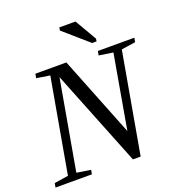

<svg xmlns="http://www.w3.org/2000/svg" viewBox="-158 -981 1022 1104"><g transform="rotate(-20 353.5 -429.0)"><path d="M571.3 -616.2 485.4 -628.9 490.2 -654.8H713.4L708.5 -628.9L622.6 -616.2L513.7 0H466.3L231.4 -588.9L134.3 -39.1L220.2 -25.9L215.3 0H-7.3L-2.4 -25.9L83 -39.1L185.1 -616.2L103 -628.9L107.9 -654.8H297.4L492.2 -164.1ZM475.1 -709 325.2 -839.8 328.1 -857.9H427.2L504.4 -725.1L502 -709Z"/></g></svg>

Font: Tinos
Style: Italic
Weight: 400
Italic angle: -16.333°
Designer: Steve Matteson
Foundry: Monotype Imaging Inc.
Version: Version 1.32